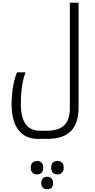

<svg xmlns="http://www.w3.org/2000/svg" viewBox="-20 -780 697 1410"><path d="M259 240H326C488 240 557 161 557 6V-760H493V12C493 129 440 180 323 180H273C177 180 133 111 133 -16C133 -110 145 -192 168 -249H105C78 -185 65 -93 65 -13C65 148 133 240 259 240ZM252 501C282 501 298 481 298 451C298 421 281 402 252 402C226 402 206 418 206 451C206 486 225 501 252 501ZM402 501C432 501 448 481 448 451C448 421 431 402 402 402C373 402 356 419 356 451C356 484 373 501 402 501ZM327 610C352 610 370 596 370 564C370 533 351 518 327 518C302 518 283 532 283 564C283 596 302 610 327 610Z"/></svg>

Font: Noto Kufi Arabic Light
Style: Regular
Weight: 300
Designer: Monotype Design Team, David Williams, Khaled Hosny
Foundry: Google LLC
Version: Version 2.109